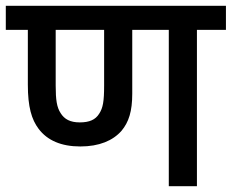

<svg xmlns="http://www.w3.org/2000/svg" viewBox="-20 -642 799 662"><path d="M659 -539H759V-622H0V-539H76V-350C76 -273 89 -230 113 -198C143 -158 191 -137 257 -137C322 -137 369 -157 399 -191C424 -221 436 -258 436 -319V-539H562V0H659ZM255 -220C222 -220 202 -231 189 -252C176 -272 172 -297 172 -347V-539H339V-347C339 -292 335 -270 322 -250C309 -229 288 -220 255 -220Z"/></svg>

Font: Noto Sans Devanagari UI Medium
Style: Regular
Weight: 500
Designer: Jelle Bosma - Monotype Design Team
Foundry: Monotype Imaging Inc.
Version: Version 2.004